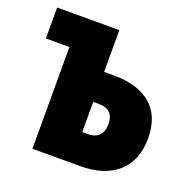

<svg xmlns="http://www.w3.org/2000/svg" viewBox="-104 -653 738 752"><g transform="rotate(20 265.0 -276.5)"><path d="M108 0V-424H10V-553H269V-379H310Q411 -379 465.5 -331.5Q520 -284 520 -193Q520 -101 464 -50.5Q408 0 306 0ZM269 -128H293Q322 -128 338.5 -144.5Q355 -161 355 -192Q355 -254 292 -254H269Z"/></g></svg>

Font: Noto Sans Mono Condensed Black
Style: Regular
Weight: 900
Width: 3
Designer: Monotype Design Team
Foundry: Monotype Imaging Inc.
Version: Version 2.014